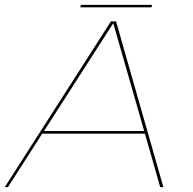

<svg xmlns="http://www.w3.org/2000/svg" viewBox="-32 -765 790 785"><path d="M-12.5 0 421.5 -677.5H442.5L636 0H623L560.5 -218.5H140.5L0.5 0ZM148 -229.5H557.5L431.5 -668.5H430ZM296.5 -735 298.5 -745H589.5L587.5 -735Z"/></svg>

Font: Anybody ExtraExpanded Thin
Style: Italic
Weight: 100
Width: 8
Italic angle: -10°
Designer: Tyler Finck
Foundry: Etcetera Type Company
Version: Version 1.010; ttfautohint (v1.8.3) -l 8 -r 50 -G 200 -x 14 